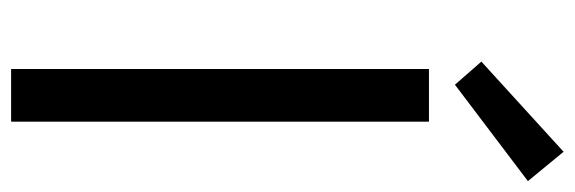

<svg xmlns="http://www.w3.org/2000/svg" viewBox="-356 -654 1010 337"><g transform="rotate(90 148.5 -485.0)"><path d="M100.6 0V-733.4H193V0ZM128.2 -779 87.6 -825.4 245.9 -969.7 297.4 -907.1Z"/></g></svg>

Font: Noto Sans TC Thin
Style: Regular
Weight: 100
Designer: Ryoko NISHIZUKA 西塚涼子 (kana, bopomofo & ideographs); Paul D. Hunt (Latin, Greek & Cyrillic); Sandoll Communications 산돌커뮤니
Foundry: Adobe
Version: Version 2.004-H2;hotconv 1.0.118;makeotfexe 2.5.65603